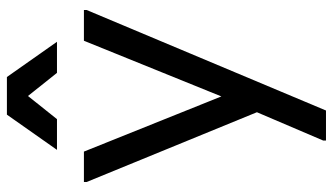

<svg xmlns="http://www.w3.org/2000/svg" viewBox="-224 -540 964 556"><g transform="rotate(-90 258.0 -262.0)"><path d="M129 200V192L211 0L241 -64L418 -501H507V-493L216 200ZM211 0 9 -493V-501H97L270 -70V0ZM102 -579 204 -724H313L415 -579H325L258 -663L191 -579Z"/></g></svg>

Font: Fustat Medium
Style: Regular
Weight: 500
Designer: Mohamed Gaber, Khaled Hosny, Laura Garcia Mut
Foundry: Kief Type Foundry, Alif Type Foundry, Hard Type Foundry
Version: Version 1.007